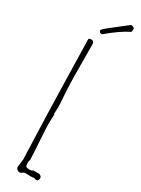

<svg xmlns="http://www.w3.org/2000/svg" viewBox="-248 -956 728 989"><g transform="rotate(30 116.0 -461.5)"><path d="M96.7 -817.4Q78.6 -817.4 78.6 -832Q78.6 -837.9 137.9 -883.5Q197.3 -929.2 202.6 -934.1Q224.6 -934.1 224.6 -918.5Q224.6 -918 221.7 -903.3Q171.4 -880.9 96.7 -817.4ZM143.1 0 111.8 -1Q106.4 -1 98.1 5.1Q89.8 11.2 83 11.2Q76.2 11.2 69.1 4.9Q62 -1.5 62 -9.8L67.9 -55.2L58.1 -338.9L47.9 -756.8Q47.9 -767.1 61 -767.1Q80.1 -767.1 80.1 -749Q80.1 -518.1 85 -456.3Q89.8 -394.5 89.8 -379.9Q89.8 -365.2 87.9 -340.8L90.8 -336.9Q88.9 -310.5 88.9 -283.4Q88.9 -256.3 94 -179.7Q99.1 -103 100.1 -70.8Q96.2 -64.9 96.2 -50.8Q96.2 -36.6 100.8 -31.7Q105.5 -26.9 120.6 -26.9Q135.7 -26.9 141.1 -33.2H178.2Q191.9 -26.4 191.9 -17.6Q191.9 2 178.2 2Q174.8 2 163.1 -2Q158.2 0 143.1 0Z"/></g></svg>

Font: Amatic SC
Style: Regular
Weight: 400
Version: Version 1.004